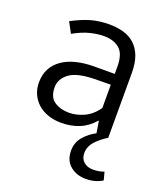

<svg xmlns="http://www.w3.org/2000/svg" viewBox="-128 -562 730 854"><g transform="rotate(20 237.0 -135.0)"><path d="M410 0Q378 19 355.5 44Q333 69 333 100Q333 126 350 141Q367 156 393 156Q410 156 423 153.5Q436 151 446 147L456 185Q440 195 420.5 200.5Q401 206 378 206Q334 206 304 181Q274 156 274 109Q274 71 298 43Q322 15 354 -1L345 -57H343Q313 -22 274.5 -6.5Q236 9 190 9Q157 9 128.5 -0.5Q100 -10 79.5 -28Q59 -46 47.5 -71Q36 -96 36 -127Q36 -164 51 -192Q66 -220 93.5 -239Q121 -258 159.5 -267.5Q198 -277 245 -277H340V-312Q340 -372 312 -395.5Q284 -419 238 -419Q210 -419 174.5 -410.5Q139 -402 96 -378L69 -428Q116 -453 155.5 -464.5Q195 -476 243 -476Q279 -476 309.5 -467.5Q340 -459 362.5 -439Q385 -419 397.5 -386.5Q410 -354 410 -306ZM340 -226 262 -225Q179 -223 144 -196Q109 -169 109 -130Q109 -83 138 -64Q167 -45 207 -45Q242 -45 278 -61.5Q314 -78 340 -116Z"/></g></svg>

Font: Mukta Mahee Light
Style: Regular
Weight: 300
Designer: Shuchita Grover, Noopur Datye, Girish Dalvi, Yashodeep Gholap
Foundry: Ek Type
Version: Version 2.538;PS 1.000;hotconv 16.6.51;makeotf.lib2.5.65220;